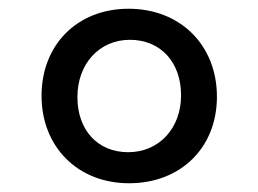

<svg xmlns="http://www.w3.org/2000/svg" viewBox="-20 -540 591 439"><path d="M275 -121C393 -121 476 -202 476 -319C476 -437 392 -520 274 -520C157 -520 75 -438 75 -321C75 -204 158 -121 275 -121ZM273 -192C203 -192 157 -243 157 -318C157 -394 207 -449 277 -449C347 -449 394 -398 394 -322C394 -247 344 -192 273 -192Z"/></svg>

Font: Noto Sans Devanagari UI
Style: Regular
Weight: 400
Designer: Jelle Bosma - Monotype Design Team
Foundry: Monotype Imaging Inc.
Version: Version 2.003